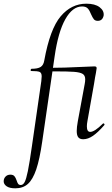

<svg xmlns="http://www.w3.org/2000/svg" viewBox="-123 -746 608 1041"><path d="M-103 237Q-103 222 -93 211.5Q-83 201 -67 201Q-52 201 -45 209Q-38 217 -33 232Q-29 245 -24.5 251Q-20 257 -10 257Q2 257 10.5 241.5Q19 226 28 182Q37 138 50 47L101 -306Q103 -326 103 -332Q103 -351 92 -356Q81 -361 46 -361Q43 -361 43 -366Q43 -368 44.5 -370.5Q46 -373 47 -373Q82 -373 97.5 -383Q113 -393 117 -418Q148 -589 206 -657.5Q264 -726 345 -726Q392 -726 417 -707Q442 -688 439 -662Q433 -633 407 -633Q393 -633 386 -641.5Q379 -650 371 -668Q363 -689 353 -700Q343 -711 322 -711Q270 -711 231 -641.5Q192 -572 173 -439L106 21Q92 118 73.5 172.5Q55 227 28.5 251Q2 275 -40 275Q-71 275 -87 264Q-103 253 -103 237ZM293 -36Q293 -56 299 -89L336 -289Q339 -304 339 -316Q339 -337 325 -345.5Q311 -354 278.5 -356.5Q246 -359 171 -359H133L135 -378Q219 -378 339 -384Q379 -386 388 -386Q395 -386 398 -384Q401 -382 401 -376Q401 -374 397 -350Q393 -332 387 -292L351 -89Q348 -73 348 -61Q348 -31 366 -31Q390 -31 434 -75Q436 -77 438 -77Q441 -77 443 -73.5Q445 -70 442 -67Q408 -28 381 -9.5Q354 9 328 9Q310 9 301.5 -1.5Q293 -12 293 -36Z"/></svg>

Font: Cormorant Infant
Style: Italic
Weight: 400
Italic angle: -10°
Designer: Christian Thalmann (Catharsis Fonts)
Foundry: Catharsis Fonts
Version: Version 4.000